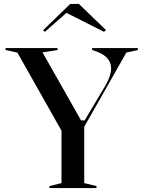

<svg xmlns="http://www.w3.org/2000/svg" viewBox="-20 -951 725 971"><path d="M230 0V-10L291 -25V-290L68 -685L8 -698V-708H271V-698L195 -686L390 -342H408L513 -518Q528 -544 535 -566Q542 -588 542 -604Q542 -637 519.5 -660Q497 -683 446 -698V-708H677V-698L619 -685L406 -310V-25L468 -10V0ZM207 -790 198 -798 335 -931H379L516 -799L506 -790L316 -886Z"/></svg>

Font: Kalnia
Style: Regular
Weight: 400
Designer: Frida Medrano
Foundry: Frida Medrano
Version: Version 1.105